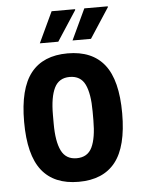

<svg xmlns="http://www.w3.org/2000/svg" viewBox="-53 -765 606 819"><g transform="rotate(-5 250.5 -355.5)"><path d="M251 12Q146 12 93.5 -54.5Q41 -121 41 -263Q41 -405 93.5 -471.5Q146 -538 251 -538Q356 -538 408.5 -471.5Q461 -405 461 -263Q461 -121 408.5 -54.5Q356 12 251 12ZM251 -89Q298 -89 317 -128.5Q336 -168 336 -244V-282Q336 -358 317 -397.5Q298 -437 251 -437Q205 -437 185.5 -397.5Q166 -358 166 -282V-244Q166 -168 185.5 -128.5Q205 -89 251 -89ZM277 -591 339 -723H439L440 -720L356 -591ZM137 -591 199 -723H299L300 -720L216 -591Z"/></g></svg>

Font: Archivo Narrow
Style: Bold
Weight: 700
Designer: Hector Gatti
Foundry: Omnibus-Type
Version: Version 3.002